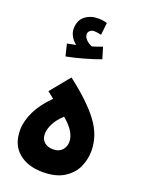

<svg xmlns="http://www.w3.org/2000/svg" viewBox="-166 -981 803 1063"><g transform="rotate(20 235.5 -449.5)"><path d="M438 -199Q438 -151 418 -105Q398 -59 350 -28Q302 3 223 3Q135 3 81 -42.5Q27 -88 27 -174Q27 -225 54.5 -283Q82 -341 140 -398L101 -429L195 -544Q318 -450 378 -370Q438 -290 438 -199ZM306 -205Q306 -231 290 -260Q274 -289 231 -326Q196 -294 179.5 -261Q163 -228 163 -200Q163 -169 183 -152Q203 -135 234 -135Q269 -135 287.5 -155.5Q306 -176 306 -205ZM321 -697Q281 -682 226.5 -666.5Q172 -651 124 -642L107 -712L158 -722Q139 -736 126.5 -757.5Q114 -779 114 -802Q114 -852 146 -877Q178 -902 223 -902Q252 -902 276 -894L268 -822Q242 -828 226 -828Q212 -828 202 -819.5Q192 -811 192 -799Q192 -781 207.5 -766Q223 -751 242 -744Q271 -752 301 -764Z"/></g></svg>

Font: Noto Sans Arabic
Style: Bold
Weight: 700
Designer: Nadine Chahine
Foundry: Monotype Imaging Inc.
Version: Version 1.001